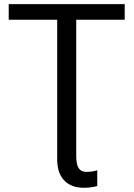

<svg xmlns="http://www.w3.org/2000/svg" viewBox="-20 -708 651 936"><path d="M22.5 -611.8V-688H587.9V-611.8H351.6V53.2Q351.6 92.8 363.3 111.3Q375 129.9 400.4 129.9Q429.7 129.9 454.1 122.1V199.2Q419.9 207.5 389.6 207.5Q326.7 207.5 292.7 171.4Q258.8 135.3 258.8 68.8V-611.8Z"/></svg>

Font: Liberation Sans
Style: Regular
Weight: 400
Designer: Steve Matteson
Foundry: Ascender Corporation
Version: Version 2.00.1